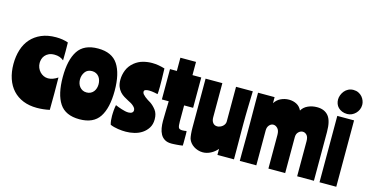

<svg xmlns="http://www.w3.org/2000/svg" viewBox="-83 -1222 3119 1626"><g transform="rotate(15 1476.5 -409.5)"><path d="M301 -609Q360 -609 408 -592Q408 -575 408.5 -555.5Q409 -536 409 -516Q409 -495 408.5 -474Q408 -453 408 -435Q375 -463 327 -463Q297 -463 277 -453.5Q257 -444 244.5 -429Q232 -414 227 -396.5Q222 -379 222 -363Q222 -341 230 -321.5Q238 -302 252 -287Q266 -272 284.5 -263.5Q303 -255 324 -255Q344 -255 366 -263Q388 -271 408 -285Q408 -252 408.5 -216.5Q409 -181 409 -145Q409 -110 408.5 -73.5Q408 -37 408 -1Q352 11 297 11Q229 11 176 -10.5Q123 -32 86 -72Q49 -112 29.5 -169.5Q10 -227 10 -298Q10 -365 28 -422.5Q46 -480 82.5 -521Q119 -562 173.5 -585.5Q228 -609 301 -609Z M670 -609Q792 -609 844.5 -529Q897 -449 897 -299Q897 -148 844.5 -68.5Q792 11 670 11Q547 11 494.5 -68.5Q442 -148 442 -299Q442 -449 494.5 -529Q547 -609 670 -609ZM670 -224Q690 -224 705.5 -232Q721 -240 731 -253Q741 -266 746 -282.5Q751 -299 751 -317Q751 -335 746 -352Q741 -369 731 -382Q721 -395 705.5 -403Q690 -411 670 -411Q629 -411 608.5 -382Q588 -353 588 -317Q588 -299 593 -282.5Q598 -266 608.5 -253Q619 -240 634 -232Q649 -224 670 -224Z M991 -561Q1025 -588 1064 -598.5Q1103 -609 1143 -609Q1172 -609 1200.5 -604Q1229 -599 1255 -591Q1257 -530 1257.5 -491.5Q1258 -453 1258 -432Q1258 -402 1257 -389.5Q1256 -377 1255 -366Q1253 -366 1245 -368Q1237 -370 1226 -372Q1215 -374 1202.5 -375.5Q1190 -377 1178 -377Q1160 -377 1147.5 -372.5Q1135 -368 1135 -355Q1135 -344 1143 -334.5Q1151 -325 1162.5 -315.5Q1174 -306 1187.5 -297.5Q1201 -289 1213 -282Q1240 -264 1263.5 -233.5Q1287 -203 1287 -153Q1287 -109 1267.5 -78Q1248 -47 1218 -27Q1188 -7 1150.5 2Q1113 11 1077 11Q1063 11 1045 10Q1027 9 1008.5 6Q990 3 972 -1.5Q954 -6 939 -13Q934 -30 932 -49.5Q930 -69 930 -88Q930 -97 930.5 -110Q931 -123 932 -136.5Q933 -150 935 -163Q937 -176 939 -185Q950 -180 964.5 -174.5Q979 -169 995 -164Q1011 -159 1026.5 -155.5Q1042 -152 1056 -152Q1076 -152 1087 -160Q1098 -168 1098 -182Q1098 -194 1091 -203.5Q1084 -213 1074 -221.5Q1064 -230 1052 -236.5Q1040 -243 1030 -248Q1011 -258 991 -270Q971 -282 955 -299.5Q939 -317 929 -342Q919 -367 919 -403Q919 -445 935.5 -487Q952 -529 991 -561Z M1362 -714H1499V-598H1576V-332H1497V-192Q1497 -151 1504 -137.5Q1511 -124 1536 -124Q1543 -124 1555 -125Q1567 -126 1573 -128Q1575 -121 1575 -99.5Q1575 -78 1575 -56Q1575 -37 1575 -21.5Q1575 -6 1574 0Q1562 2 1547.5 3.5Q1533 5 1519.5 6Q1506 7 1494.5 7.5Q1483 8 1476 8Q1440 8 1417 -6Q1394 -20 1381 -43.5Q1368 -67 1363 -96.5Q1358 -126 1358 -157Q1358 -169 1358.5 -192.5Q1359 -216 1359.5 -242Q1360 -268 1361 -292.5Q1362 -317 1362 -332H1302V-598H1362Z M1878 0V-53Q1854 -24 1820 -6.5Q1786 11 1751 11Q1729 11 1708.5 4.5Q1688 -2 1671 -13Q1654 -24 1641.5 -39.5Q1629 -55 1623 -73Q1619 -87 1616.5 -113.5Q1614 -140 1614 -170V-598H1761V-298Q1761 -268 1775 -250.5Q1789 -233 1813 -233Q1825 -233 1837.5 -238Q1850 -243 1859.5 -251Q1869 -259 1875 -270Q1881 -281 1881 -293V-598H2028Q2027 -565 2026 -528.5Q2025 -492 2024 -455.5Q2023 -419 2022.5 -383Q2022 -347 2022 -315Q2022 -296 2022 -258Q2022 -220 2022.5 -175Q2023 -130 2023 -83Q2023 -36 2023 0Z M2219 -598V-545Q2239 -577 2272.5 -593Q2306 -609 2344 -609Q2380 -609 2410 -593.5Q2440 -578 2456 -544Q2474 -576 2510.5 -592.5Q2547 -609 2590 -609Q2655 -609 2689.5 -567.5Q2724 -526 2724 -428V0H2577V-307Q2577 -344 2561.5 -360.5Q2546 -377 2526 -377Q2506 -377 2489 -360.5Q2472 -344 2472 -315V0H2325V-295Q2325 -334 2307.5 -352Q2290 -370 2270 -370Q2250 -370 2234.5 -352.5Q2219 -335 2219 -306V0H2074Q2074 -30 2074 -67Q2074 -104 2074.5 -142Q2075 -180 2075 -214.5Q2075 -249 2075 -275Q2075 -300 2075 -339.5Q2075 -379 2074.5 -424Q2074 -469 2074 -514.5Q2074 -560 2074 -598Z M2773 -582H2920V0H2773ZM2850 -830Q2874 -830 2893.5 -820.5Q2913 -811 2926 -796Q2939 -781 2946 -762.5Q2953 -744 2953 -727Q2953 -704 2944.5 -684.5Q2936 -665 2921.5 -650.5Q2907 -636 2888.5 -627.5Q2870 -619 2849 -619Q2823 -619 2803 -627.5Q2783 -636 2769.5 -649.5Q2756 -663 2749.5 -681Q2743 -699 2743 -718Q2743 -737 2750.5 -757Q2758 -777 2771.5 -793.5Q2785 -810 2805 -820Q2825 -830 2850 -830Z"/></g></svg>

Font: Ranchers
Style: Regular
Weight: 400
Designer: Pablo Impallari, Brenda Gallo
Foundry: Pablo Impallari, Brenda Gallo
Version: Version 1.000; ttfautohint (v0.8) -G 200 -r 50